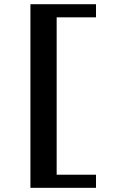

<svg xmlns="http://www.w3.org/2000/svg" viewBox="-20 -817 540 915"><path d="M125 78.1V-796.9H437.5V-734.4H250V15.6H437.5V78.1Z"/></svg>

Font: KH Dot Dougenzaka 16
Style: Regular
Weight: 400
Designer: Original version for X68000 by Keitarou Hiraki (http://hp.vector.co.jp/authors/VA000874/) / TrueType conversion by Homem
Version: Version 1.00.20150527